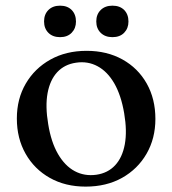

<svg xmlns="http://www.w3.org/2000/svg" viewBox="-20 -664 624 695"><path d="M293.5 -480Q367 -480 423.2 -448.8Q479.5 -417.5 511 -361.8Q542.5 -306 542.5 -233.5Q542.5 -163 510.5 -107.5Q478.5 -52 421.8 -20.2Q365 11.5 290 11.5Q216.5 11.5 160.5 -20Q104.5 -51.5 72.8 -107.2Q41 -163 41 -235Q41 -306 73.2 -361.2Q105.5 -416.5 162.2 -448.2Q219 -480 293.5 -480ZM329 -31.5Q370.5 -37.5 396.8 -65.8Q423 -94 431.8 -141.8Q440.5 -189.5 429.5 -254Q418.5 -319 393.8 -362Q369 -405 333.2 -424.2Q297.5 -443.5 255 -437Q213.5 -431 187.2 -402.8Q161 -374.5 152.2 -326.8Q143.5 -279 154.5 -214.5Q165 -149.5 190 -106.5Q215 -63.5 250.5 -44.5Q286 -25.5 329 -31.5ZM197.5 -529.5Q171 -529.5 155.2 -545.2Q139.5 -561 139.5 -586.5Q139.5 -612 155.2 -627.8Q171 -643.5 197.5 -643.5Q224 -643.5 239.5 -627.8Q255 -612 255 -586Q255 -561.5 239.5 -545.5Q224 -529.5 197.5 -529.5ZM387 -529.5Q360.5 -529.5 344.5 -545.2Q328.5 -561 328.5 -586.5Q328.5 -612 344.5 -627.8Q360.5 -643.5 387 -643.5Q414 -643.5 429.5 -627.8Q445 -612 445 -586Q445 -561.5 429.5 -545.5Q414 -529.5 387 -529.5Z"/></svg>

Font: Fraunces 12pt
Style: Regular
Weight: 400
Version: Version 1.000;[b76b70a41]